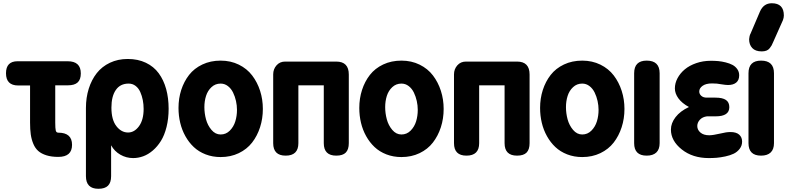

<svg xmlns="http://www.w3.org/2000/svg" viewBox="-20 -963 4870 1188"><path d="M88.9 -584H398.9Q480 -584 480 -508.8Q480 -470.7 460.4 -452.9Q440.9 -435.1 400.9 -435.1H321.8V-204.1Q321.8 -168.5 325 -155.3Q328.1 -142.1 340.8 -142.1Q425.8 -142.1 425.8 -66.9Q425.8 7.8 340.8 7.8Q298.3 7.8 267.3 -2Q236.3 -11.7 217 -28.6Q197.8 -45.4 186.3 -72.8Q174.8 -100.1 170.4 -131.1Q166 -162.1 166 -204.1V-434.1H92.8Q17.1 -434.1 17.1 -509.8Q17.1 -584 88.9 -584Z M775.9 -445.8Q724.1 -445.8 696.8 -406.5Q669.4 -367.2 669.4 -296.9Q669.4 -222.2 700 -182.6Q730.5 -143.1 772.5 -143.1Q811.5 -143.1 840.1 -182.1Q868.7 -221.2 868.7 -289.1Q868.7 -317.4 863.5 -343.8Q858.4 -370.1 847.9 -393.8Q837.4 -417.5 818.8 -431.6Q800.3 -445.8 775.9 -445.8ZM511.7 127V-294.9Q511.7 -358.9 529.1 -414.1Q546.4 -469.2 578.6 -510.3Q610.8 -551.3 660.2 -574.7Q709.5 -598.1 770.5 -598.1Q833.5 -598.1 882.6 -574.7Q931.6 -551.3 962.2 -509.5Q992.7 -467.8 1008.1 -412.1Q1023.4 -356.4 1023.4 -290Q1023.4 -229 1010.5 -177.5Q997.6 -126 975.8 -91.1Q954.1 -56.2 925.5 -31.7Q897 -7.3 866.2 3.9Q835.4 15.1 803.7 15.1Q761.2 15.1 724.6 -5.9Q688 -26.9 667.5 -64V127Q667.5 167 648.2 186Q628.9 205.1 588.9 205.1Q511.7 205.1 511.7 127Z M1345.2 -587.9Q1407.2 -587.9 1457.8 -563Q1508.3 -538.1 1540.3 -496.1Q1572.3 -454.1 1589.4 -400.9Q1606.4 -347.7 1606.4 -289.1Q1606.4 -229 1589.1 -175.5Q1571.8 -122.1 1539.8 -80.8Q1507.8 -39.6 1457.5 -15.4Q1407.2 8.8 1345.2 8.8Q1294.9 8.8 1252.2 -7.8Q1209.5 -24.4 1179 -53.2Q1148.4 -82 1127 -120.6Q1105.5 -159.2 1095 -203.4Q1084.5 -247.6 1084.5 -294.9Q1084.5 -354 1101.3 -406.2Q1118.2 -458.5 1149.9 -499.3Q1181.6 -540 1232.2 -564Q1282.7 -587.9 1345.2 -587.9ZM1345.2 -445.8Q1312 -445.8 1288.6 -423.8Q1265.1 -401.9 1254.9 -369.6Q1244.6 -337.4 1244.6 -299.8Q1244.6 -262.2 1254.6 -224.9Q1264.6 -187.5 1288.6 -159.2Q1312.5 -130.9 1345.2 -130.9Q1378.4 -130.9 1402.1 -154.8Q1425.8 -178.7 1436 -212.2Q1446.3 -245.6 1446.3 -283.2Q1446.3 -310.5 1440.2 -338.1Q1434.1 -365.7 1422.1 -390.4Q1410.2 -415 1390.1 -430.4Q1370.1 -445.8 1345.2 -445.8Z M1670.4 -77.1V-502.9Q1670.4 -535.2 1690.9 -558.6Q1711.4 -582 1744.1 -582H2060.5Q2138.2 -582 2138.2 -502V-77.1Q2138.2 -38.1 2119.6 -19Q2101.1 0 2060.5 0Q1983.4 0 1983.4 -77.1V-435.1H1826.2V-77.1Q1826.2 0 1747.6 0Q1670.4 0 1670.4 -77.1Z M2463.9 -587.9Q2525.9 -587.9 2576.4 -563Q2627 -538.1 2658.9 -496.1Q2690.9 -454.1 2708 -400.9Q2725.1 -347.7 2725.1 -289.1Q2725.1 -229 2707.8 -175.5Q2690.4 -122.1 2658.4 -80.8Q2626.5 -39.6 2576.2 -15.4Q2525.9 8.8 2463.9 8.8Q2413.6 8.8 2370.8 -7.8Q2328.1 -24.4 2297.6 -53.2Q2267.1 -82 2245.6 -120.6Q2224.1 -159.2 2213.6 -203.4Q2203.1 -247.6 2203.1 -294.9Q2203.1 -354 2220 -406.2Q2236.8 -458.5 2268.6 -499.3Q2300.3 -540 2350.8 -564Q2401.4 -587.9 2463.9 -587.9ZM2463.9 -445.8Q2430.7 -445.8 2407.2 -423.8Q2383.8 -401.9 2373.5 -369.6Q2363.3 -337.4 2363.3 -299.8Q2363.3 -262.2 2373.3 -224.9Q2383.3 -187.5 2407.2 -159.2Q2431.2 -130.9 2463.9 -130.9Q2497.1 -130.9 2520.8 -154.8Q2544.4 -178.7 2554.7 -212.2Q2564.9 -245.6 2564.9 -283.2Q2564.9 -310.5 2558.8 -338.1Q2552.7 -365.7 2540.8 -390.4Q2528.8 -415 2508.8 -430.4Q2488.8 -445.8 2463.9 -445.8Z M2789.1 -77.1V-502.9Q2789.1 -535.2 2809.6 -558.6Q2830.1 -582 2862.8 -582H3179.2Q3256.8 -582 3256.8 -502V-77.1Q3256.8 -38.1 3238.3 -19Q3219.7 0 3179.2 0Q3102.1 0 3102.1 -77.1V-435.1H2944.8V-77.1Q2944.8 0 2866.2 0Q2789.1 0 2789.1 -77.1Z M3582.5 -587.9Q3644.5 -587.9 3695.1 -563Q3745.6 -538.1 3777.6 -496.1Q3809.6 -454.1 3826.7 -400.9Q3843.8 -347.7 3843.8 -289.1Q3843.8 -229 3826.4 -175.5Q3809.1 -122.1 3777.1 -80.8Q3745.1 -39.6 3694.8 -15.4Q3644.5 8.8 3582.5 8.8Q3532.2 8.8 3489.5 -7.8Q3446.8 -24.4 3416.3 -53.2Q3385.7 -82 3364.3 -120.6Q3342.8 -159.2 3332.3 -203.4Q3321.8 -247.6 3321.8 -294.9Q3321.8 -354 3338.6 -406.2Q3355.5 -458.5 3387.2 -499.3Q3418.9 -540 3469.5 -564Q3520 -587.9 3582.5 -587.9ZM3582.5 -445.8Q3549.3 -445.8 3525.9 -423.8Q3502.4 -401.9 3492.2 -369.6Q3481.9 -337.4 3481.9 -299.8Q3481.9 -262.2 3491.9 -224.9Q3502 -187.5 3525.9 -159.2Q3549.8 -130.9 3582.5 -130.9Q3615.7 -130.9 3639.4 -154.8Q3663.1 -178.7 3673.3 -212.2Q3683.6 -245.6 3683.6 -283.2Q3683.6 -310.5 3677.5 -338.1Q3671.4 -365.7 3659.4 -390.4Q3647.5 -415 3627.4 -430.4Q3607.4 -445.8 3582.5 -445.8Z M4061.5 -509.8V-77.1Q4061.5 -39.1 4041 -19.5Q4020.5 0 3981.4 0Q3903.8 0 3903.8 -77.1V-509.8Q3903.8 -587.9 3981.4 -587.9Q4061.5 -587.9 4061.5 -509.8Z M4365.7 15.1Q4265.6 15.1 4198.5 -38.3Q4131.3 -91.8 4131.3 -161.1Q4131.3 -200.7 4159.9 -238Q4188.5 -275.4 4242.7 -300.8Q4199.2 -324.7 4177.5 -354.7Q4155.8 -384.8 4155.8 -416Q4155.8 -448.2 4172.1 -479Q4188.5 -509.8 4217 -533.7Q4245.6 -557.6 4287.8 -572.3Q4330.1 -586.9 4378.4 -586.9Q4401.9 -586.9 4423.8 -585Q4445.8 -583 4470.2 -576.9Q4494.6 -570.8 4512.5 -561.3Q4530.3 -551.8 4542 -535.2Q4553.7 -518.6 4553.7 -497.1Q4553.7 -467.3 4535.4 -452.1Q4517.1 -437 4484.4 -437Q4471.2 -437 4440.4 -441.9Q4418.5 -446.8 4385.7 -446.8Q4347.7 -446.8 4327.1 -431.9Q4306.6 -417 4306.6 -397Q4306.6 -381.3 4319.1 -370.1Q4331.5 -358.9 4352.5 -358.9H4406.7Q4450.7 -358.9 4471.7 -344.5Q4492.7 -330.1 4492.7 -299.8Q4492.7 -243.2 4408.7 -243.2H4354.5Q4326.7 -239.7 4310.5 -222.2Q4294.4 -204.6 4294.4 -183.1Q4294.4 -159.7 4314 -142.8Q4333.5 -126 4368.7 -126Q4391.1 -126 4439.5 -137.2Q4473.6 -146 4499.5 -146Q4535.6 -146 4553.7 -129.9Q4571.8 -113.8 4571.8 -86.9Q4571.8 -61.5 4556.6 -42Q4541.5 -22.5 4519.8 -12Q4498 -1.5 4468 4.9Q4438 11.2 4414.3 13.2Q4390.6 15.1 4365.7 15.1Z M4769 -509.8V-77.1Q4769 -39.1 4748.5 -19.5Q4728 0 4689 0Q4611.3 0 4611.3 -77.1V-509.8Q4611.3 -587.9 4689 -587.9Q4769 -587.9 4769 -509.8ZM4824.2 -837.9 4764.2 -703.1Q4758.3 -689 4754.4 -681.9Q4750.5 -674.8 4742.4 -664.6Q4734.4 -654.3 4722.2 -649.7Q4710 -645 4693.4 -645Q4653.8 -645 4634.5 -665.8Q4615.2 -686.5 4615.2 -720.2Q4615.2 -726.1 4617.7 -737.5Q4620.1 -749 4624 -754.9L4682.1 -891.1Q4704.6 -942.9 4755.4 -942.9Q4830.1 -942.9 4830.1 -867.2Q4830.1 -853.5 4824.2 -837.9Z"/></svg>

Font: BPreplay
Style: Bold
Weight: 700
Designer: Magenta/George Triantafyllakos
Foundry: Magenta/George Triantafyllakos
Version: Version 1.00